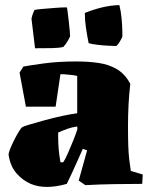

<svg xmlns="http://www.w3.org/2000/svg" viewBox="-20 -724 591 756"><path d="M243 0Q158 24 101 0Q69 -14 45 -41.5Q21 -69 14 -113Q13 -120 19.5 -136.5Q26 -153 35.5 -172Q45 -191 54 -205.5Q63 -220 67 -223Q71 -226 96 -233.5Q121 -241 155.5 -250.5Q190 -260 225 -267.5Q260 -275 284 -278V-425Q273 -428 250 -430Q241 -431 232.5 -431.5Q224 -432 218 -432L199 -304H82L57 -438L72 -462Q99 -467 154.5 -474.5Q210 -482 280 -482Q329 -482 369 -476Q409 -470 440.5 -451.5Q472 -433 493 -394Q484 -315 484 -230Q484 -182 485 -152Q486 -122 488.5 -99.5Q491 -77 495 -51L542 -37L540 0Q485 0 428 1Q371 2 316 5L290 -13L323 -132L306 -138Q299 -122 287 -95Q275 -68 263 -42Q251 -16 243 0ZM218 -85H229Q237 -97 247.5 -121Q258 -145 268.5 -171Q279 -197 285 -216L284 -226Q262 -223 244.5 -216.5Q227 -210 209 -202V-191Q209 -160 211 -137Q213 -114 218 -85ZM329 -554Q323 -584 318.5 -614Q314 -644 314 -673Q349 -687 382.5 -695Q416 -703 450 -704Q456 -680 458.5 -654Q461 -628 461.5 -608Q462 -588 462 -582Q462 -579 457 -569.5Q452 -560 446 -551.5Q440 -543 437 -543Q427 -543 406.5 -544Q386 -545 364.5 -547.5Q343 -550 329 -554ZM118 -534 104 -650Q107 -667 116 -685Q126 -687 149 -689Q172 -691 198 -693Q224 -695 243 -695Q244 -695 246 -679.5Q248 -664 250.5 -643Q253 -622 254.5 -604Q256 -586 256 -581Q253 -573 245 -560Q237 -547 229 -539Q211 -535 183.5 -534.5Q156 -534 118 -534Z"/></svg>

Font: Labrada Black
Style: Regular
Weight: 900
Designer: Mercedes Jáuregui
Foundry: Omnibus-Type Team
Version: Version 1.000; ttfautohint (v1.8.4.7-5d5b)